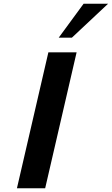

<svg xmlns="http://www.w3.org/2000/svg" viewBox="-20 -1000 594 1020"><path d="M70 0 237 -722H387L220 0ZM362 -800H292L424 -980H554Z"/></svg>

Font: Perun
Style: Bold Italic
Weight: 700
Italic angle: -12°
Foundry: Copyright (c) Stefan Peev, Context Ltd, 2016
Version: Version 1.027